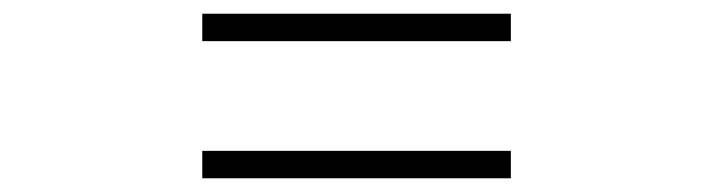

<svg xmlns="http://www.w3.org/2000/svg" viewBox="-20 -520 1040 280"><path d="M725 -460V-500H275V-460ZM725 -260V-300H275V-260Z"/></svg>

Font: Source Han Serif KR Heavy
Style: Regular
Weight: 900
Designer: Ryoko NISHIZUKA 西塚涼子 (kana & ideographs); Frank Grießhammer (Latin, Greek & Cyrillic); Wenlong ZHANG 张文龙 (bopomofo); San
Foundry: Adobe
Version: Version 2.001;hotconv 1.1.0;makeotfexe 2.6.0